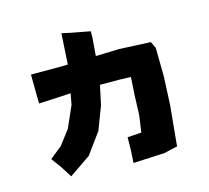

<svg xmlns="http://www.w3.org/2000/svg" viewBox="-106 -849 1074 987"><g transform="rotate(-15 431.5 -355.0)"><path d="M300.8 -724.6 291 -560.5 244.1 -559.6H94.7L95.7 -462.9L96.7 -405.3L266.6 -414.1L255.9 -355.5L206.1 -242.2L147.5 -165L83 -113.3L122.1 -59.6L159.2 -1L273.4 -79.1L354.5 -190.4L401.4 -313.5L423.8 -417H522.5L587.9 -415L582 -322.3L578.1 -212.9L565.4 -125L491.2 -120.1L490.2 -48.8L486.3 15.6L651.4 7.8L724.6 -8.8L745.1 -223.6L752 -374L750 -526.4L733.4 -561.5L565.4 -569.3L441.4 -565.4L449.2 -664.1V-695.3L345.7 -714.8Z"/></g></svg>

Font: MaokenAssortedSans-TC
Style: Regular
Weight: 500
Version: Version 0.83